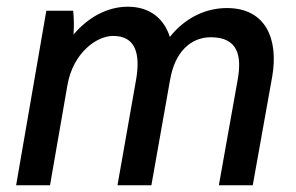

<svg xmlns="http://www.w3.org/2000/svg" viewBox="-20 -552 881 572"><path d="M28 0H129L181 -299C198 -395 268 -445 317 -445C384 -445 398 -392 386 -318L330 0H431L487 -316V-315C501 -398 549 -441 608 -441C689 -441 701 -386 688 -314L632 0H733L791 -324C810 -434 773 -528 656 -528C595 -528 533 -501 486 -442C469 -496 427 -532 361 -532C301 -532 244 -502 199 -449C201 -477 200 -500 198 -520H118Z"/></svg>

Font: Fixel Text 20240404 Medium
Style: Italic
Weight: 500
Width: 4
Italic angle: -10°
Designer: AlfaBravo + MacPaw
Foundry: Kyrylo Tkachov, Marchela Mozhyna, Serhii Makarenko, Maria Weinstein, Zakhar Kryvoshyya
Version: Version 1.211;Glyphs 3.2 (3225)